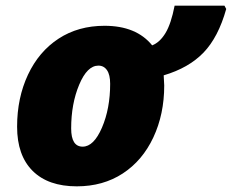

<svg xmlns="http://www.w3.org/2000/svg" viewBox="-20 -655 827 685"><path d="M253.9 9.8Q151.9 9.8 96.4 -45.4Q41 -100.6 41 -203.1Q41 -305.7 79.8 -388.4Q118.7 -471.2 189 -517.1Q259.3 -563 353 -563Q466.3 -563 522.9 -493.2Q550.3 -503.9 570.3 -536.9Q590.3 -569.8 603 -634.8H780.8L787.1 -623Q758.8 -522 706.1 -467.3Q653.3 -412.6 564 -386.2L565.9 -350.1Q565.9 -247.6 527.1 -164.8Q488.3 -82 418 -36.1Q347.7 9.8 253.9 9.8ZM331.1 -420.9Q291 -420.9 262.5 -352.8Q233.9 -284.7 233.9 -196.8Q233.9 -131.8 274.9 -131.8Q314.5 -131.8 343.8 -199.7Q373 -267.6 373 -356Q373 -388.2 361.8 -404.5Q350.6 -420.9 331.1 -420.9Z"/></svg>

Font: Open Sans Extrabold
Style: Italic
Weight: 800
Italic angle: -12°
Foundry: Ascender Corporation
Version: Version 1.10